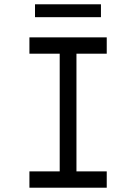

<svg xmlns="http://www.w3.org/2000/svg" viewBox="-20 -874 634 894"><path d="M117 0V-76H258V-624H117V-700H477V-624H336V-76H477V0ZM143 -794V-854H450V-794Z"/></svg>

Font: Lexend Exa Light
Style: Regular
Weight: 300
Designer: Bonnie Shaver-Troup, Thomas Jockin
Foundry: Lexend
Version: Version 1.007